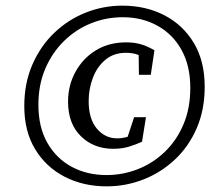

<svg xmlns="http://www.w3.org/2000/svg" viewBox="-20 -646 748 680"><path d="M358 14Q275 14 209 -20Q143 -54 104.5 -117.5Q66 -181 66 -270Q66 -352 95 -418Q124 -484 173 -530.5Q222 -577 284 -601.5Q346 -626 413 -626Q497 -626 563 -591.5Q629 -557 667 -493Q705 -429 705 -339Q705 -257 676.5 -191.5Q648 -126 598.5 -80Q549 -34 487 -10Q425 14 358 14ZM357 -26Q415 -26 468.5 -47Q522 -68 564 -108.5Q606 -149 630 -206Q654 -263 654 -335Q654 -413 623 -469Q592 -525 537.5 -555Q483 -585 415 -585Q356 -585 302.5 -563.5Q249 -542 207 -501Q165 -460 140.5 -403Q116 -346 116 -275Q116 -196 147.5 -140.5Q179 -85 233.5 -55.5Q288 -26 357 -26ZM381 -119Q312 -119 266.5 -163.5Q221 -208 221 -286Q221 -344 247.5 -392Q274 -440 320 -468Q366 -496 427 -496Q455 -496 478 -489.5Q501 -483 527 -468L514 -381H472L471 -466L502 -431Q474 -459 426 -459Q383 -459 353.5 -434.5Q324 -410 309 -370.5Q294 -331 294 -288Q294 -225 323 -190.5Q352 -156 395 -156Q413 -156 431.5 -161.5Q450 -167 467 -176L426 -143L455 -231H497L483 -144Q461 -134 436.5 -126.5Q412 -119 381 -119Z"/></svg>

Font: Lisu Bosa
Style: Bold Italic
Weight: 700
Italic angle: -19°
Designer: David Morse, Annie Olsen, Victor Gaultney, Frank Grießhammer (Latin)
Foundry: SIL International
Version: Version 2.000